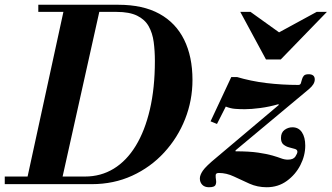

<svg xmlns="http://www.w3.org/2000/svg" viewBox="-61 -774 1394 807"><path d="M-41 0V-32H296Q363 -32 417 -65Q471 -98 509.5 -161Q548 -224 569 -314Q590 -404 590 -518Q590 -560 585 -597.5Q580 -635 564 -663.5Q548 -692 515.5 -708Q483 -724 429 -724H100V-754H436Q540 -754 609 -716Q678 -678 713 -607Q748 -536 748 -438Q748 -352 717 -273.5Q686 -195 629 -133Q572 -71 494.5 -35.5Q417 0 325 0ZM48 0 212 -754H363L195 0ZM817 13Q799 13 789 2.5Q779 -8 779 -24Q779 -38 791.5 -56.5Q804 -75 849 -112L1111 -333L1109 -336Q1071 -325 1033 -320Q995 -315 968 -315Q946 -315 927 -316.5Q908 -318 888 -326L851 -253L824 -264L911 -450H936Q963 -442 994 -435.5Q1025 -429 1058 -425Q1091 -421 1125 -419Q1159 -417 1193 -417Q1201 -417 1203.5 -424Q1206 -431 1208 -439.5Q1210 -448 1215.5 -455Q1221 -462 1236 -462Q1262 -462 1262 -440Q1262 -430 1256 -420Q1250 -410 1237 -399L929 -142V-138Q987 -138 1024 -132.5Q1061 -127 1083.5 -120.5Q1106 -114 1120.5 -108.5Q1135 -103 1149 -103Q1172 -103 1180.5 -116Q1189 -129 1189 -136Q1189 -145 1178.5 -148Q1168 -151 1154.5 -154.5Q1141 -158 1130.5 -166.5Q1120 -175 1120 -194Q1120 -217 1135 -228Q1150 -239 1168 -239Q1194 -239 1208 -218Q1222 -197 1222 -162Q1222 -120 1201.5 -80Q1181 -40 1144.5 -13.5Q1108 13 1060 13Q1021 13 987.5 -2Q954 -17 922.5 -32Q891 -47 859 -47Q846 -47 845.5 -38Q845 -29 847 -17Q849 -5 844.5 4Q840 13 817 13ZM1057 -524 949 -724H992L1112 -638L1270 -724H1313L1119 -524Z"/></svg>

Font: Libre Bodoni
Style: Italic
Weight: 400
Italic angle: -13°
Designer: Pablo Impallari, Rodrigo Fuenzalida
Foundry: Impallari Type
Version: Version 2.005;gftools[0.9.23]